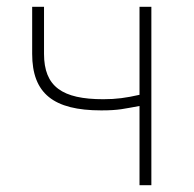

<svg xmlns="http://www.w3.org/2000/svg" viewBox="-20 -547 572 567"><path d="M392 0H427V-527H392V-267C352 -258 324 -254 285 -254C164 -254 110 -291 110 -388V-527H75V-388C75 -271 138 -221 279 -221C332 -221 346 -226 392 -234Z"/></svg>

Font: SSpoqa Han Sans Neo Thin
Style: Regular
Weight: 100
Designer: [Spoqa Han Sans Neo] Dong-huui Kim  Younghwa Kang  Yujin Lee  [Noto Sans] Ryoko NISHIZUKA  (kana & ideographs); Paul D. 
Foundry: Spoqa (http://www.spoqa-han-sans.com)
Version: Version 1.000